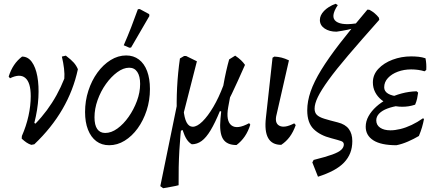

<svg xmlns="http://www.w3.org/2000/svg" viewBox="-20 -758 2319 1018"><path d="M146 10Q133 6 121 -2Q109 -10 95 -23L96 -37Q249 -159 321 -341Q323 -364 319.5 -394.5Q316 -425 308 -458L329 -463Q358 -441 371.5 -425.5Q385 -410 393 -391Q345 -167 162 7ZM96 -37Q119 -89 131 -143.5Q143 -198 143 -248Q143 -320 114.5 -344.5Q86 -369 33 -343L26 -352Q37 -387 54.5 -413Q72 -439 97 -458Q128 -458 148.5 -430Q169 -402 178 -353Q187 -304 183.5 -240.5Q180 -177 162 -106L190 -89Z M559 12Q519 12 490.5 -9.5Q462 -31 446.5 -70.5Q431 -110 431 -164Q431 -223 448.5 -277Q466 -331 496.5 -373Q527 -415 566.5 -439.5Q606 -464 649 -464Q688 -464 716.5 -442.5Q745 -421 760 -381Q775 -341 775 -286Q775 -226 757.5 -172.5Q740 -119 710 -77.5Q680 -36 641 -12Q602 12 559 12ZM538 -53Q570 -53 602.5 -76.5Q635 -100 662 -138.5Q689 -177 706 -222.5Q723 -268 723 -313Q723 -354 708 -376.5Q693 -399 665 -399Q634 -399 601.5 -375Q569 -351 541.5 -312.5Q514 -274 497.5 -227.5Q481 -181 481 -136Q481 -95 495.5 -74Q510 -53 538 -53ZM772 -673 675 -506 666 -505 636 -518Q657 -566 675.5 -613.5Q694 -661 711 -709L721 -710L771 -683Z M997 7Q981 -2 969.5 -20Q958 -38 948 -69L907 -50L953 -179Q961 -86 1002 -86Q1025 -86 1053.5 -114Q1082 -142 1111 -191Q1140 -240 1164 -304Q1171 -344 1179 -379.5Q1187 -415 1195 -443L1227 -463Q1246 -450 1258 -438.5Q1270 -427 1279 -414Q1238 -321 1210 -262.5Q1182 -204 1159 -165L1146 -169Q1120 -106 1096.5 -67Q1073 -28 1049 -10.5Q1025 7 997 7ZM845 240 830 229 931 -264 918 -139Q915 -217 919 -294.5Q923 -372 934 -448L956 -461H967L1024 -433L946 -128Q936 -48 931 39Q926 126 927 224Q913 228 890 232Q867 236 845 240ZM1234 11Q1182 11 1162 -22Q1142 -55 1149 -129L1163 -268L1205 -271L1190 -190Q1177 -117 1207 -93.5Q1237 -70 1301 -105L1307 -97Q1286 -28 1234 11Z M1471 10Q1373 10 1390 -135L1425 -452L1435 -458Q1455 -457 1473 -452.5Q1491 -448 1512 -438L1447 -153Q1434 -106 1461 -91.5Q1488 -77 1540 -104L1548 -95Q1535 -58 1516 -32.5Q1497 -7 1471 10Z M1666 179 1636 103 1643 90Q1707 74 1741.5 61.5Q1776 49 1789.5 36Q1803 23 1803 8Q1803 -5 1789 -10Q1775 -15 1737 -25Q1677 -40 1643 -73.5Q1609 -107 1609 -173Q1609 -221 1627 -273Q1645 -325 1683 -387Q1721 -449 1781.5 -527.5Q1842 -606 1928 -707L1939 -706Q1954 -698 1966.5 -687.5Q1979 -677 1989 -664L1991 -653Q1894 -544 1827.5 -466Q1761 -388 1722 -334Q1683 -280 1665.5 -244Q1648 -208 1648 -182Q1648 -161 1660 -149Q1672 -137 1699.5 -128.5Q1727 -120 1771 -109Q1811 -99 1829.5 -74Q1848 -49 1848 -10Q1848 25 1837 53Q1826 81 1804 104Q1782 127 1747.5 145.5Q1713 164 1666 179ZM1764 -590Q1726 -590 1701 -607Q1676 -624 1676 -652Q1676 -677 1698 -700Q1720 -723 1759 -738L1771 -731Q1729 -668 1762.5 -644Q1796 -620 1886 -637L1885 -617Q1854 -607 1824 -600.5Q1794 -594 1764 -590Z M2082 12Q2000 12 1959.5 -14Q1919 -40 1919 -86Q1919 -115 1934 -142Q1949 -169 1975 -192.5Q2001 -216 2035.5 -234Q2070 -252 2109.5 -262.5Q2149 -273 2189 -274L2197 -267Q2195 -251 2191.5 -235Q2188 -219 2181 -203Q2137 -204 2099.5 -198.5Q2062 -193 2034 -182.5Q2006 -172 1990.5 -156Q1975 -140 1975 -120Q1975 -95 1995.5 -81Q2016 -67 2050 -67Q2074 -67 2103 -74Q2132 -81 2162.5 -95.5Q2193 -110 2223 -131L2228 -127Q2224 -105 2217.5 -83Q2211 -61 2201 -37Q2174 -21 2143 -7.5Q2112 6 2082 12ZM2113 -192Q2080 -192 2052 -201.5Q2024 -211 2002.5 -228.5Q1981 -246 1969 -269.5Q1957 -293 1957 -321Q1957 -362 1986 -393Q2015 -424 2061.5 -441.5Q2108 -459 2160 -459Q2180 -459 2199 -457Q2218 -455 2236 -449Q2239 -434 2240 -418.5Q2241 -403 2240 -387L2231 -380Q2198 -390 2160 -390Q2122 -390 2089.5 -378Q2057 -366 2037 -344.5Q2017 -323 2017 -295Q2017 -274 2037.5 -261.5Q2058 -249 2098 -246L2181 -203Q2163 -197 2146.5 -194.5Q2130 -192 2113 -192Z"/></svg>

Font: Alegreya
Style: Italic
Weight: 400
Italic angle: -7°
Designer: Juan Pablo del Peral
Foundry: Huerta Tipografica
Version: Version 2.009